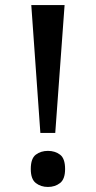

<svg xmlns="http://www.w3.org/2000/svg" viewBox="-20 -734 380 761"><path d="M140 -207 104 -714H236L199 -207ZM170 7Q142 7 122 -8.5Q102 -24 102 -64Q102 -106 122 -121Q142 -136 170 -136Q198 -136 218 -121Q238 -106 238 -64Q238 -24 218 -8.5Q198 7 170 7Z"/></svg>

Font: Noto Serif Hebrew Medium
Style: Regular
Weight: 500
Version: Version 2.003